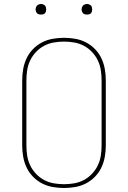

<svg xmlns="http://www.w3.org/2000/svg" viewBox="-20 -932 640 960"><path d="M300 8Q272 8 243.5 3Q215 -2 190 -15Q165 -28 145 -48.5Q125 -69 113 -94.5Q101 -120 96 -148Q91 -176 91 -205V-530Q91 -559 96 -587Q101 -615 113 -640.5Q125 -666 145 -686.5Q165 -707 190 -720Q215 -733 243.5 -738Q272 -743 300 -743Q328 -743 356.5 -738Q385 -733 410 -720Q435 -707 455 -686.5Q475 -666 487 -640.5Q499 -615 504 -587Q509 -559 509 -530V-205Q509 -176 504 -148Q499 -120 487 -94.5Q475 -69 455 -48.5Q435 -28 410 -15Q385 -2 356.5 3Q328 8 300 8ZM300 -11Q326 -11 351.5 -15.5Q377 -20 399.5 -32Q422 -44 440 -63Q458 -82 469 -105Q480 -128 484 -153.5Q488 -179 488 -205V-530Q488 -556 484 -581.5Q480 -607 469 -630Q458 -653 440 -672Q422 -691 399.5 -703Q377 -715 351.5 -719.5Q326 -724 300 -724Q274 -724 248.5 -719.5Q223 -715 200.5 -703Q178 -691 160 -672Q142 -653 131 -630Q120 -607 116 -581.5Q112 -556 112 -530V-205Q112 -179 116 -153.5Q120 -128 131 -105Q142 -82 160 -63Q178 -44 200.5 -32Q223 -20 248.5 -15.5Q274 -11 300 -11ZM415 -859Q410 -859 404.5 -860.5Q399 -862 395.5 -865.5Q392 -869 390 -874.5Q388 -880 388 -885Q388 -890 390 -895.5Q392 -901 395.5 -904.5Q399 -908 404.5 -910Q410 -912 415 -912Q420 -912 425.5 -910Q431 -908 434.5 -904.5Q438 -901 439.5 -895.5Q441 -890 441 -885Q441 -880 439.5 -874.5Q438 -869 434.5 -865.5Q431 -862 425.5 -860.5Q420 -859 415 -859ZM185 -859Q180 -859 174.5 -860.5Q169 -862 165.5 -865.5Q162 -869 160 -874.5Q158 -880 158 -885Q158 -890 160 -895.5Q162 -901 165.5 -904.5Q169 -908 174.5 -910Q180 -912 185 -912Q190 -912 195.5 -910Q201 -908 204.5 -904.5Q208 -901 209.5 -895.5Q211 -890 211 -885Q211 -880 209.5 -874.5Q208 -869 204.5 -865.5Q201 -862 195.5 -860.5Q190 -859 185 -859Z"/></svg>

Font: Iosevka Aile Thin
Style: Regular
Weight: 100
Designer: Belleve Invis
Foundry: Belleve Invis
Version: Version 31.1.0; ttfautohint (v1.8.4)